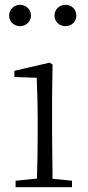

<svg xmlns="http://www.w3.org/2000/svg" viewBox="-20 -780 365 800"><path d="M63 -671C87 -671 109 -688 109 -715C109 -742 87 -760 63 -760C40 -760 18 -742 18 -715C18 -688 40 -671 63 -671ZM253 -671C277 -671 298 -688 298 -715C298 -742 277 -760 253 -760C229 -760 207 -742 207 -715C207 -688 229 -671 253 -671ZM133 0H280V-27L199 -35L197 -226V-377L199 -511L187 -519L40 -485V-459L133 -456C135 -405 137 -349 137 -281V-226C137 -172 136 -91 134 -36L45 -27V0Z"/></svg>

Font: Noto Serif CJK HK ExtraLight
Style: Regular
Weight: 200
Designer: Ryoko NISHIZUKA 西塚涼子 (kana & ideographs); Frank Grießhammer (Latin, Greek & Cyrillic); Wenlong ZHANG 张文龙 (bopomofo); San
Foundry: Adobe
Version: Version 2.001;hotconv 1.1.0;makeotfexe 2.6.0